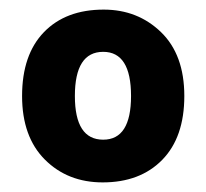

<svg xmlns="http://www.w3.org/2000/svg" viewBox="-20 -742 430 400"><path d="M364 -542Q364 -456 318 -409Q272 -362 194 -362Q121 -362 73.5 -409.5Q26 -457 26 -542Q26 -628 71.5 -675Q117 -722 196 -722Q267 -722 315.5 -675Q364 -628 364 -542ZM136 -542Q136 -451 195 -451Q253 -451 253 -542Q253 -634 195 -634Q136 -634 136 -542Z"/></svg>

Font: Noto Sans Myanmar ExtraBold
Style: Regular
Weight: 800
Designer: Monotype Design Team
Foundry: Monotype Imaging Inc.
Version: Version 2.107; ttfautohint (v1.8.4.7-5d5b)